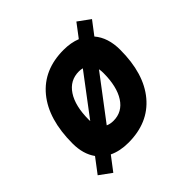

<svg xmlns="http://www.w3.org/2000/svg" viewBox="-169 -722 924 924"><g transform="rotate(-45 293.0 -259.5)"><path d="M90.8 60.5 29.3 15.6 85.9 -59.1Q51.8 -106 51.8 -177.7Q51.8 -342.8 127.9 -435.1Q204.1 -527.3 339.8 -527.3Q389.6 -527.3 428.2 -511.7L480 -580.1L541.5 -535.2L490.2 -467.8Q533.2 -417.5 533.2 -335Q533.2 -172.4 457 -81.3Q380.9 9.8 245.1 9.8Q187.5 9.8 145 -10.7ZM268.6 -115.7Q329.1 -115.7 363 -168.2Q397 -220.7 397 -314Q397 -328.1 394.5 -340.8L230 -123.5Q246.6 -115.7 268.6 -115.7ZM188.5 -194.3 342.8 -398.9Q331.5 -401.9 318.8 -401.9Q257.3 -401.9 222.7 -349.4Q188 -296.9 188 -203.6Q188 -198.7 188.5 -194.3Z"/></g></svg>

Font: Cascadia Code PL
Style: Bold Italic
Weight: 700
Italic angle: -10°
Monospace: yes
Designer: Aaron Bell
Foundry: Saja Typeworks
Version: Version 2404.023; ttfautohint (v1.8.4)